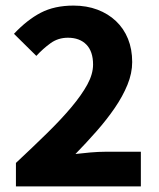

<svg xmlns="http://www.w3.org/2000/svg" viewBox="-20 -667 568 687"><path d="M37 0V-84Q98 -141 148.5 -190.5Q199 -240 235.5 -283.5Q272 -327 292.5 -364.5Q313 -402 313 -436Q313 -483 289 -507.5Q265 -532 223 -532Q188 -532 161 -512.5Q134 -493 110 -467L30 -546Q77 -596 126 -621.5Q175 -647 243 -647Q290 -647 328.5 -632.5Q367 -618 395 -591.5Q423 -565 438 -528Q453 -491 453 -445Q453 -405 436 -363.5Q419 -322 390.5 -280.5Q362 -239 325.5 -197.5Q289 -156 250 -116Q274 -119 303.5 -121.5Q333 -124 356 -124H484V0Z"/></svg>

Font: Giro Regular
Style: Bold
Weight: 700
Designer: Paul D. Hunt
Foundry: Adobe Systems Incorporated
Version: Version 1.000;PS 1.0;hotconv 1.0.88;makeotf.lib2.5.647800